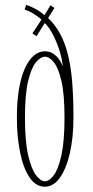

<svg xmlns="http://www.w3.org/2000/svg" viewBox="-20 -730 368 762"><path d="M158 11Q122 11 97.2 -25.8Q72.5 -62.5 59.8 -125Q47 -187.5 47 -264.5Q47 -327 55.2 -375.8Q63.5 -424.5 78.5 -458Q93.5 -491.5 113.8 -509Q134 -526.5 158 -526.5Q178 -526.5 192.8 -516Q207.5 -505.5 216.8 -491.2Q226 -477 229.5 -466Q225.5 -501.5 214 -535.8Q202.5 -570 187.5 -597.5Q172.5 -625 157.5 -638.5L125 -586L108.5 -597.5L144.5 -652Q133 -663.5 113.2 -675.5Q93.5 -687.5 77.5 -692L84 -710.5Q94 -707.5 105 -702.5Q116 -697.5 126.5 -691.5Q137 -685.5 145 -679L156.5 -670L180.5 -709L196 -698.5L171 -658.5Q198 -632.5 217 -598.8Q236 -565 248.2 -518.8Q260.5 -472.5 266 -410Q271.5 -347.5 271.5 -263.5Q271.5 -184 257.2 -122Q243 -60 217.5 -24.5Q192 11 158 11ZM158 -10.5Q175.5 -10.5 193.5 -34.5Q211.5 -58.5 223.8 -114Q236 -169.5 236 -263.5Q236 -356 223.8 -408.8Q211.5 -461.5 193.5 -483.2Q175.5 -505 158 -505Q141.5 -505 123 -483.2Q104.5 -461.5 91.8 -408.8Q79 -356 79 -263.5Q79 -169.5 91.8 -114Q104.5 -58.5 123 -34.5Q141.5 -10.5 158 -10.5Z"/></svg>

Font: Imbue 48pt Thin
Style: Regular
Weight: 250
Designer: Tyler Finck
Foundry: Etcetera Type Company
Version: Version 1.102